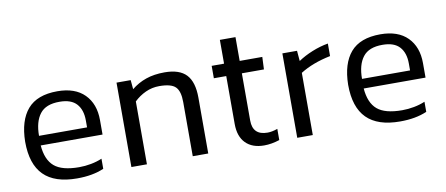

<svg xmlns="http://www.w3.org/2000/svg" viewBox="-60 -848 2519 1085"><g transform="rotate(-10 1200.0 -305.5)"><path d="M462.3 -17.8V-75.8Q433.3 -63.4 398.9 -56.9Q364.6 -50.4 330.5 -50.4Q232.2 -50.4 188 -88.3Q143.8 -126.1 137.2 -209.1H492V-292.3Q492 -385.3 437.8 -439.9Q383.7 -494.5 282.2 -494.5Q166.3 -494.5 111.1 -430.4Q56 -366.3 54.2 -244.6Q54.2 -115.9 117.2 -52.9Q180.1 10.1 308.3 10.1Q353.5 10.1 391.3 3.2Q429.2 -3.6 462.3 -17.8ZM284.6 -433.8Q351 -433.8 382 -399.3Q412.9 -364.9 412.9 -304.2V-264.3H137.2Q137.2 -345.1 171.6 -389.7Q205.9 -434.3 284.6 -433.8Z M709.8 0V-360.7Q739 -389 776.1 -406.1Q813.1 -423.1 854.6 -423.1Q923.2 -423.1 948 -398Q972.8 -373 972.8 -311V0H1061.7V-320.4Q1061.7 -410.3 1022.4 -452.4Q983 -494.5 897.6 -494.5Q837.5 -494.5 790.9 -478.4Q744.4 -462.3 706.9 -431.6L702 -484.4H620.7V0Z M1470.1 -5.1V-69.2Q1438.4 -57.9 1412.6 -57.9Q1327.4 -57.9 1327.4 -142.3V-413.2H1454.1L1457.2 -484.4H1327.4V-620.9H1237.8V-484.4H1166.7V-413.2H1237.8V-138.4Q1237.8 -66.7 1275.6 -28.3Q1313.4 10.1 1381.4 10.1Q1424.1 10.1 1470.1 -5.1Z M1661.6 0V-357Q1732.9 -401.9 1835.2 -422.6V-494.5Q1789.9 -486.8 1743.5 -468Q1697.1 -449.2 1661.6 -425L1656.5 -484.4H1572.4V0Z M2315.7 -17.8V-75.8Q2286.7 -63.4 2252.3 -56.9Q2218 -50.4 2183.9 -50.4Q2085.6 -50.4 2041.4 -88.3Q1997.2 -126.1 1990.6 -209.1H2345.4V-292.3Q2345.4 -385.3 2291.2 -439.9Q2237.1 -494.5 2135.6 -494.5Q2019.7 -494.5 1964.5 -430.4Q1909.4 -366.3 1907.6 -244.6Q1907.6 -115.9 1970.6 -52.9Q2033.5 10.1 2161.7 10.1Q2206.9 10.1 2244.7 3.2Q2282.6 -3.6 2315.7 -17.8ZM2138 -433.8Q2204.4 -433.8 2235.4 -399.3Q2266.3 -364.9 2266.3 -304.2V-264.3H1990.6Q1990.6 -345.1 2025 -389.7Q2059.3 -434.3 2138 -433.8Z"/></g></svg>

Font: Arad-FD-VF Thin
Style: Regular
Weight: 100
Designer: Mohammad Darvishi
Version: Version 1.010;September 21, 2024;FontCreator 15.0.0.2992 64-